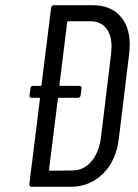

<svg xmlns="http://www.w3.org/2000/svg" viewBox="-20 -720 533 740"><path d="M480 -548Q480 -538 478 -514L438 -186Q428 -101 377 -50.5Q326 0 251 0H102Q93 0 93 -10L134 -339Q134 -343 130 -343H102Q92 -343 94 -353L97 -379Q99 -389 108 -389H136Q140 -389 140 -393L177 -690Q179 -700 188 -700H337Q404 -700 442 -659.5Q480 -619 480 -548ZM408 -511Q410 -531 410 -539Q410 -586 388.5 -612Q367 -638 329 -638H243Q239 -638 239 -634L209 -393Q209 -389 213 -389H285Q290 -389 292.5 -386Q295 -383 294 -379L291 -353Q289 -343 280 -343H207Q203 -343 203 -339L169 -66Q169 -62 173 -62L259 -63Q302 -63 331.5 -97Q361 -131 369 -189Z"/></svg>

Font: Barlow Condensed
Style: Italic
Weight: 400
Width: 3
Italic angle: -7°
Designer: Jeremy Tribby
Foundry: Tribby Type
Version: Version 1.408